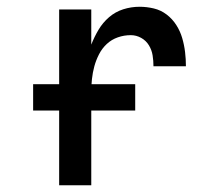

<svg xmlns="http://www.w3.org/2000/svg" viewBox="-20 -548 640 568"><path d="M155 0V-520H250V-416Q259 -439 271.5 -460Q284 -481 302.5 -497Q321 -513 344.5 -520.5Q368 -528 393 -528Q414 -528 435 -523Q456 -518 473 -505Q490 -492 501.5 -474Q513 -456 519 -435.5Q525 -415 527.5 -394Q530 -373 530 -352H434Q434 -368 431.5 -384Q429 -400 420.5 -414Q412 -428 397.5 -436Q383 -444 367 -444Q347 -444 328.5 -437.5Q310 -431 296 -418Q282 -405 273 -387.5Q264 -370 259 -351.5Q254 -333 252 -314Q250 -295 250 -276V0ZM78 -221V-299H380V-221Z"/></svg>

Font: Iosevka SS04 Medium Extended
Style: Regular
Weight: 500
Width: 7
Monospace: yes
Designer: Belleve Invis
Foundry: Belleve Invis
Version: Version 19.0.0; ttfautohint (v1.8.4)